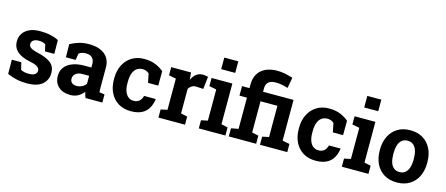

<svg xmlns="http://www.w3.org/2000/svg" viewBox="-50 -1356 4528 1950"><g transform="rotate(15 2213.5 -381.0)"><path d="M257.3 10.3Q198.2 10.3 147.2 -1Q96.2 -12.2 49.3 -33.2L47.9 -182.6H147L166 -106.4Q182.6 -98.1 202.4 -93.3Q222.2 -88.4 247.6 -88.4Q295.4 -88.4 314.9 -104Q334.5 -119.6 334.5 -143.1Q334.5 -165 313.7 -181.9Q293 -198.7 231 -211.4Q137.2 -231 92.8 -272Q48.3 -313 48.3 -377Q48.3 -420.9 70.6 -457Q92.8 -493.2 138.4 -515.1Q184.1 -537.1 255.4 -537.1Q314.9 -537.1 364.5 -525.6Q414.1 -514.2 447.8 -495.6L449.2 -351.1H350.6L335.4 -420.4Q322.3 -430.2 304.4 -435.1Q286.6 -439.9 264.2 -439.9Q226.6 -439.9 206.5 -424.8Q186.5 -409.7 186.5 -385.7Q186.5 -372.1 193.6 -360.4Q200.7 -348.6 221.7 -338.4Q242.7 -328.1 282.7 -318.8Q380.9 -296.4 425.8 -259Q470.7 -221.7 470.7 -154.3Q470.7 -80.6 417.2 -35.2Q363.8 10.3 257.3 10.3Z M712.4 10.3Q633.8 10.3 587.4 -32Q541 -74.2 541 -147Q541 -196.8 568.1 -234.4Q595.2 -272 648.2 -293.5Q701.2 -314.9 778.8 -314.9H848.6V-354Q848.6 -392.1 826.4 -415.8Q804.2 -439.5 759.8 -439.5Q736.8 -439.5 718.5 -433.8Q700.2 -428.2 685.5 -418L674.3 -348.1H571.8L569.8 -485.4Q611.3 -508.8 659.7 -523.4Q708 -538.1 767.6 -538.1Q871.1 -538.1 931.2 -490Q991.2 -441.9 991.2 -352.5V-134.8Q991.2 -124 991.5 -113.5Q991.7 -103 993.2 -93.3L1048.3 -85.4V0H871.6Q866.2 -13.7 860.8 -29.3Q855.5 -44.9 853 -60.5Q827.6 -28.3 793.2 -9Q758.8 10.3 712.4 10.3ZM750.5 -95.2Q780.3 -95.2 807.1 -108.6Q834 -122.1 848.6 -144V-227.5H778.3Q731.4 -227.5 707.3 -206.1Q683.1 -184.6 683.1 -154.3Q683.1 -126 700.9 -110.6Q718.8 -95.2 750.5 -95.2Z M1347.7 10.3Q1271.5 10.3 1216.1 -23.9Q1160.6 -58.1 1130.9 -118.4Q1101.1 -178.7 1101.1 -256.3V-271Q1101.1 -349.1 1131.3 -409.2Q1161.6 -469.2 1216.8 -503.7Q1272 -538.1 1346.7 -538.1Q1418 -538.1 1469.5 -515.9Q1521 -493.7 1553.2 -464.4L1552.2 -313H1444.8L1425.8 -407.2Q1414.1 -418.9 1396 -426.3Q1377.9 -433.6 1359.4 -433.6Q1320.3 -433.6 1294.7 -414.1Q1269 -394.5 1256.3 -358.4Q1243.7 -322.3 1243.7 -271V-256.3Q1243.7 -202.1 1257.8 -167.2Q1272 -132.3 1295.7 -115.7Q1319.3 -99.1 1348.6 -99.1Q1386.2 -99.1 1408.9 -118.9Q1431.6 -138.7 1440.4 -174.8H1562L1563.5 -171.9Q1555.2 -115.7 1530.5 -74.7Q1505.9 -33.7 1461.2 -11.7Q1416.5 10.3 1347.7 10.3Z M1638.2 0V-85.4L1706.5 -100.1V-427.7L1630.9 -442.4V-528.3H1839.4L1844.7 -462.9L1845.7 -451.2Q1865.2 -494.1 1894 -516.1Q1922.9 -538.1 1962.9 -538.1Q1975.6 -538.1 1990.7 -535.9Q2005.9 -533.7 2017.6 -530.3L2002.4 -398.9L1931.6 -402.8Q1901.4 -404.3 1882.6 -392.6Q1863.8 -380.9 1849.1 -358.9V-100.1L1917.5 -85.4V0Z M2062.5 0V-85.4L2131.3 -100.1V-427.7L2055.2 -442.4V-528.3H2273.9V-100.1L2342.3 -85.4V0ZM2126.5 -640.1V-761.7H2273.9V-640.1Z M2377.9 0V-85.4L2454.1 -100.1V-428.2H2375.5V-528.3H2454.1V-564.5Q2454.1 -664.1 2514.9 -718Q2575.7 -772 2686 -772Q2724.1 -772 2761.2 -764.4Q2798.3 -756.8 2847.2 -742.7L2826.7 -630.4Q2793 -640.6 2762.2 -646.7Q2731.4 -652.8 2700.7 -652.8Q2647.5 -652.8 2622.1 -630.4Q2596.7 -607.9 2596.7 -564.5V-528.3H2917V-100.1L2992.7 -85.4V0H2705.6V-85.4L2774.4 -100.1V-428.2H2596.7V-100.1L2665.5 -85.4V0Z M3291 10.3Q3214.8 10.3 3159.4 -23.9Q3104 -58.1 3074.2 -118.4Q3044.4 -178.7 3044.4 -256.3V-271Q3044.4 -349.1 3074.7 -409.2Q3105 -469.2 3160.2 -503.7Q3215.3 -538.1 3290 -538.1Q3361.3 -538.1 3412.8 -515.9Q3464.4 -493.7 3496.6 -464.4L3495.6 -313H3388.2L3369.1 -407.2Q3357.4 -418.9 3339.4 -426.3Q3321.3 -433.6 3302.7 -433.6Q3263.7 -433.6 3238 -414.1Q3212.4 -394.5 3199.7 -358.4Q3187 -322.3 3187 -271V-256.3Q3187 -202.1 3201.2 -167.2Q3215.3 -132.3 3239 -115.7Q3262.7 -99.1 3292 -99.1Q3329.6 -99.1 3352.3 -118.9Q3375 -138.7 3383.8 -174.8H3505.4L3506.8 -171.9Q3498.5 -115.7 3473.9 -74.7Q3449.2 -33.7 3404.5 -11.7Q3359.9 10.3 3291 10.3Z M3566.4 0V-85.4L3635.3 -100.1V-427.7L3559.1 -442.4V-528.3H3777.8V-100.1L3846.2 -85.4V0ZM3630.4 -640.1V-761.7H3777.8V-640.1Z M4145.5 10.3Q4067.4 10.3 4011.2 -23.9Q3955.1 -58.1 3925.3 -118.9Q3895.5 -179.7 3895.5 -258.8V-269Q3895.5 -347.7 3925.3 -408.4Q3955.1 -469.2 4011 -503.7Q4066.9 -538.1 4144.5 -538.1Q4223.1 -538.1 4278.8 -503.7Q4334.5 -469.2 4364.3 -408.7Q4394 -348.1 4394 -269V-258.8Q4394 -179.7 4364.3 -118.9Q4334.5 -58.1 4278.8 -23.9Q4223.1 10.3 4145.5 10.3ZM4145.5 -99.1Q4182.6 -99.1 4206.1 -119.1Q4229.5 -139.2 4240.7 -175Q4252 -210.9 4252 -258.8V-269Q4252 -315.9 4240.7 -351.8Q4229.5 -387.7 4205.8 -408Q4182.1 -428.2 4144.5 -428.2Q4107.9 -428.2 4084 -408Q4060.1 -387.7 4049.1 -351.8Q4038.1 -315.9 4038.1 -269V-258.8Q4038.1 -210.9 4049.1 -174.8Q4060.1 -138.7 4084 -118.9Q4107.9 -99.1 4145.5 -99.1Z"/></g></svg>

Font: Robotiche
Style: Bold
Weight: 700
Designer: Google
Version: Version 2.001